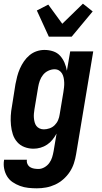

<svg xmlns="http://www.w3.org/2000/svg" viewBox="-34 -799 554 1042"><path d="M166 223Q143 223 119.5 220.5Q96 218 74.5 210Q53 202 34.5 189.5Q16 177 4.5 158Q-7 139 -11.5 116Q-16 93 -12 70V68H112Q110 80 115 91Q120 102 129.5 108Q139 114 151 116Q163 118 175 118Q191 118 207 109Q223 100 233.5 85.5Q244 71 249 54.5Q254 38 257 21L273 -74Q263 -56 250.5 -40.5Q238 -25 221.5 -14Q205 -3 186 2.5Q167 8 148 8Q122 8 98.5 -1Q75 -10 59 -28.5Q43 -47 35.5 -70.5Q28 -94 25.5 -119.5Q23 -145 24.5 -171Q26 -197 31 -223L50 -343Q54 -364 59.5 -385Q65 -406 74 -426.5Q83 -447 96 -466Q109 -485 126.5 -499.5Q144 -514 165 -521Q186 -528 207 -528Q232 -528 254.5 -520.5Q277 -513 292 -496.5Q307 -480 316 -459Q325 -438 329 -415L347 -520H472L379 38Q375 63 367 87.5Q359 112 344.5 134Q330 156 309.5 174Q289 192 265 203Q241 214 216 218.5Q191 223 166 223ZM204 -97Q219 -97 235 -102.5Q251 -108 263 -120Q275 -132 281.5 -147.5Q288 -163 290 -179L310 -299Q312 -312 313.5 -325Q315 -338 314.5 -351Q314 -364 311.5 -376.5Q309 -389 303 -399.5Q297 -410 286.5 -416.5Q276 -423 262 -423Q245 -423 228 -415Q211 -407 199.5 -392.5Q188 -378 182 -361Q176 -344 173 -326L153 -206Q151 -194 150 -182Q149 -170 150 -158.5Q151 -147 154 -135.5Q157 -124 163.5 -115.5Q170 -107 180.5 -102Q191 -97 204 -97ZM231 -600 166 -742 228 -774 304 -670 416 -779 469 -737 355 -600Z"/></svg>

Font: Iosevka Extrabold Oblique
Style: Regular
Weight: 800
Italic angle: -9°
Monospace: yes
Designer: Belleve Invis
Foundry: Belleve Invis
Version: Version 32.5.0; ttfautohint (v1.8.4)